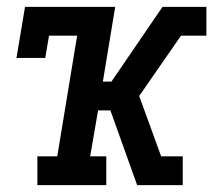

<svg xmlns="http://www.w3.org/2000/svg" viewBox="-20 -540 640 560"><path d="M89 0V-84H147L205 -436H123L112 -371H28L53 -520H316L280 -302H305L454 -520H582V-436H508L386 -260L450 -84H513V0H380L302 -218H266L243 -84H290V0Z"/></svg>

Font: Iosevka Etoile Medium Oblique
Style: Regular
Weight: 500
Italic angle: -9°
Designer: Belleve Invis
Foundry: Belleve Invis
Version: Version 15.5.2; ttfautohint (v1.8.4)